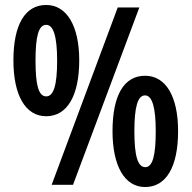

<svg xmlns="http://www.w3.org/2000/svg" viewBox="-20 -744 771 773"><path d="M166 -724C81 -724 34 -645 34 -501C34 -361 82 -276 166 -276C250 -276 299 -358 299 -501C299 -641 248 -724 166 -724ZM541 -714H454L188 0H274ZM166 -644C195 -644 210 -598 210 -500C210 -401 196 -356 166 -356C135 -356 123 -402 123 -500C123 -597 135 -644 166 -644ZM564 -439C480 -439 433 -362 433 -216C433 -77 481 9 564 9C649 9 697 -72 697 -216C697 -357 647 -439 564 -439ZM564 -360C594 -360 607 -307 607 -216C607 -123 596 -71 565 -71C534 -71 521 -118 521 -216C521 -312 534 -360 564 -360Z"/></svg>

Font: Noto Sans Georgian ExtraCondensed SemiBold
Style: Regular
Weight: 600
Width: 2
Designer: Monotype Design Team, Akaki Razmadze
Foundry: Google LLC
Version: Version 2.005